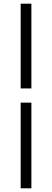

<svg xmlns="http://www.w3.org/2000/svg" viewBox="-20 -770 281 1040"><path d="M92 -291V-750H150V-291ZM92 250V-214H150V250Z"/></svg>

Font: Giro Regular
Style: Regular
Weight: 400
Designer: Paul D. Hunt
Foundry: Adobe Systems Incorporated
Version: Version 1.000;PS 1.0;hotconv 1.0.88;makeotf.lib2.5.647800